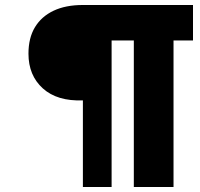

<svg xmlns="http://www.w3.org/2000/svg" viewBox="-20 -749 802 769"><path d="M312 0V-347Q209 -343 151.5 -395Q94 -447 94 -534Q94 -597 120 -640Q146 -683 194.5 -706Q243 -729 312 -729H753V-587H675V0H516V-587H427V0Z"/></svg>

Font: Mona Sans ExtraLight ExtraBold
Style: Italic
Weight: 800
Italic angle: -11.6951°
Version: Version 2.000